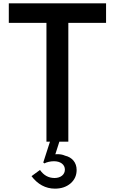

<svg xmlns="http://www.w3.org/2000/svg" viewBox="-20 -845 684 1145"><path d="M387.5 0V-708.5H612.5V-825H32.5V-708.5H257V0H278L238 124L245 129.5C257 122 281.5 116.5 301.5 116.5C341 116.5 367 136.5 367 166.5C367 196 342 216.5 305.5 216.5C269.5 216.5 240.5 200.5 218.5 168.5L168 205.5C204 253.5 251.5 280 307.5 280C345.5 280 376.5 269.5 401 248.5C425 227.5 437 201 437 168.5C437 124.5 410 93 368.5 83.5C352 76 336 74.5 323 74.5C319 74.5 314.5 74.5 310 75L334 0Z"/></svg>

Font: Spartan SemiBold
Style: Regular
Weight: 600
Designer: Matt Bailey, Mirko Velimirovic
Foundry: Matt Bailey
Version: Version 1.003